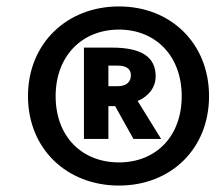

<svg xmlns="http://www.w3.org/2000/svg" viewBox="-20 -781 676 597"><path d="M350 -761C188 -761 67 -646 67 -482C67 -318 188 -204 350 -204C511 -204 630 -318 630 -482C630 -646 511 -761 350 -761ZM350 -276C235 -276 153 -356 153 -482C153 -607 235 -689 350 -689C464 -689 545 -607 545 -482C545 -356 464 -276 350 -276ZM464 -544C464 -605 418 -633 328 -633H241V-349H317V-451H338L395 -349H481L408 -467C441 -481 464 -508 464 -544ZM317 -577H345C371 -577 387 -568 387 -547C387 -523 369 -513 346 -513H317Z"/></svg>

Font: Fira Sans ExtraBold
Style: Italic
Weight: 800
Italic angle: -8°
Designer: bBox Type GmbH & Carrois Corporate GbR & Edenspiekermann AG
Foundry: bBox Type GmbH & Carrois Corporate GbR & Edenspiekermann AG
Version: Version 4.301;PS 004.301;hotconv 1.0.88;makeotf.lib2.5.64775